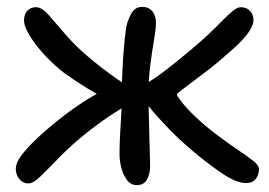

<svg xmlns="http://www.w3.org/2000/svg" viewBox="-20 -526 784 559"><path d="M696 7Q669 7 628.5 -20Q588 -47 538 -89Q504 -118 477.5 -145Q451 -172 430.5 -195.5Q410 -219 396 -238Q393 -242 390 -247.5Q387 -253 387 -259Q387 -265 391 -270Q395 -275 399 -279Q428 -295 463.5 -322.5Q499 -350 533.5 -379Q568 -408 589 -428Q609 -447 626 -464.5Q643 -482 657 -493.5Q671 -505 680 -505Q693 -505 701.5 -499.5Q710 -494 714 -485.5Q718 -477 718 -468Q718 -452 703 -431Q688 -410 663.5 -388Q639 -366 612 -343Q595 -329 574.5 -313.5Q554 -298 536 -284.5Q518 -271 506.5 -262Q495 -253 495 -251Q495 -247 509 -229Q523 -211 548.5 -186.5Q574 -162 608 -136Q645 -108 673.5 -89Q702 -70 718 -57Q734 -44 734 -34Q734 -17 724.5 -5Q715 7 696 7ZM63 8Q52 8 43.5 2Q35 -4 30.5 -14Q26 -24 26 -35Q26 -54 48.5 -81.5Q71 -109 108.5 -142Q146 -175 190 -207Q217 -226 236.5 -238Q256 -250 268.5 -256.5Q281 -263 288 -266L306 -232Q299 -234 280.5 -243Q262 -252 234 -269Q206 -286 169 -312Q141 -333 113.5 -362Q86 -391 68 -419.5Q50 -448 50 -467Q50 -477 54 -486Q58 -495 66 -500Q74 -505 85 -505Q102 -505 122.5 -481.5Q143 -458 173.5 -422.5Q204 -387 252 -348Q275 -329 304.5 -307.5Q334 -286 356 -274L354 -222Q325 -206 295.5 -186Q266 -166 233 -140Q188 -104 155 -70Q122 -36 99.5 -14Q77 8 63 8ZM378 13Q361 13 350 -1.5Q339 -16 333.5 -36.5Q328 -57 328 -78Q328 -104 329.5 -131.5Q331 -159 333 -192.5Q335 -226 335 -267Q335 -294 336.5 -323.5Q338 -353 340.5 -383.5Q343 -414 347 -444Q350 -463 361 -484.5Q372 -506 394 -506Q407 -506 416 -500Q425 -494 429.5 -483.5Q434 -473 434 -459Q434 -442 428.5 -410.5Q423 -379 417.5 -336Q412 -293 412 -239Q412 -228 413 -201.5Q414 -175 414.5 -144Q415 -113 416 -85Q417 -57 417 -42Q417 -20 408 -3.5Q399 13 378 13Z"/></svg>

Font: Shantell Sans
Style: Regular
Weight: 400
Designer: Stephen Nixon, Anya Danilova, Shantell Martin
Foundry: Arrow Type
Version: Version 1.008;[ac192a2d6]